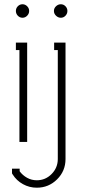

<svg xmlns="http://www.w3.org/2000/svg" viewBox="-20 -663 397 897"><path d="M241.7 -589.6Q231.9 -599.1 231.9 -611.8Q231.9 -624.5 241.7 -633.8Q251.5 -643.1 264.2 -643.1Q276.9 -643.1 285.9 -633.8Q294.9 -624.5 294.9 -611.8Q294.9 -599.1 285.9 -589.6Q276.9 -580.1 264.2 -580.1Q251.5 -580.1 241.7 -589.6ZM232.9 -463.9H286.1V80.1Q286.1 135.7 246.8 174.8Q207.5 213.9 151.9 213.9Q117.2 213.9 87.2 197.3Q57.1 180.7 39.1 151.9L36.1 147V125H71.8V137.2Q85.9 156.2 106.7 167.7Q127.4 179.2 151.9 179.2Q192.4 179.2 221.2 149.9Q250 120.6 250 80.1V-429.2H232.9ZM63.2 -589.6Q54.2 -599.1 54.2 -611.8Q54.2 -624.5 63.2 -633.8Q72.3 -643.1 85 -643.1Q97.7 -643.1 106.9 -633.8Q116.2 -624.5 116.2 -611.8Q116.2 -599.1 106.9 -589.6Q97.7 -580.1 85 -580.1Q72.3 -580.1 63.2 -589.6ZM70.8 -429.2H54.2V-463.9H106.9V0H70.8Z"/></svg>

Font: Rawengulk
Style: Regular
Weight: 400
Version: Version 0.92